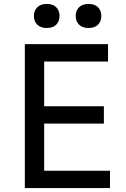

<svg xmlns="http://www.w3.org/2000/svg" viewBox="-20 -954 640 974"><path d="M204 0H106V-730H204ZM538 0H184V-88H538ZM507 -327H184V-415H507ZM528 -642H184V-730H528ZM217 -812Q186 -812 169 -829Q152 -846 152 -873Q152 -900 169 -917Q186 -934 217 -934Q249 -934 265.5 -917Q282 -900 282 -873Q282 -846 265.5 -829Q249 -812 217 -812ZM429 -812Q398 -812 381 -829Q364 -846 364 -873Q364 -900 381 -917Q398 -934 429 -934Q461 -934 477.5 -917Q494 -900 494 -873Q494 -846 477.5 -829Q461 -812 429 -812Z"/></svg>

Font: Sora Variable
Style: Regular
Weight: 400
Designer: Jonathan Barnbrook, Julián Moncada
Foundry: Barnbrook Fonts
Version: Version 2.000